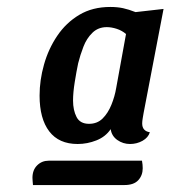

<svg xmlns="http://www.w3.org/2000/svg" viewBox="-20 -694 490 552"><path d="M203.3 -280Q149.3 -280 121.6 -316.3Q93.8 -352.7 93.8 -419.2Q93.8 -463.7 106.6 -508.7Q119.3 -553.7 144.7 -591.2Q170 -628.7 207.9 -651.3Q245.8 -674 297 -674Q317.5 -674 333.7 -670.5Q349.8 -667 369.7 -659.2L450.2 -668.3L392.8 -368.8Q391.8 -362.8 390.3 -354.1Q388.8 -345.3 388.8 -339.2Q388.8 -327.8 394.5 -321.6Q400.2 -315.3 410.8 -313.8Q406.3 -298.5 389.8 -289.2Q373.3 -280 353.8 -280Q333.7 -280 317.3 -291.5Q301 -303 298.2 -322.7Q283.5 -300.8 257.2 -290.4Q231 -280 203.3 -280ZM74.8 -162Q74.5 -167.2 73.9 -172.4Q73.3 -177.7 73.3 -182.7Q73.3 -205.2 86.8 -218.6Q100.3 -232 120 -232H388.2Q389.3 -226 389.8 -220.7Q390.3 -215.3 390.3 -210.3Q390.3 -189.8 377.5 -175.9Q364.7 -162 337.8 -162ZM236 -338Q259.5 -338 275 -353.3Q290.5 -368.7 300.2 -392.6Q310 -416.5 314.2 -441.8L342.3 -596.2Q330.7 -606.2 315.6 -611.1Q300.5 -616 287 -616Q262.3 -616 245.7 -599.8Q229 -583.7 219.8 -559.6Q210.5 -535.5 204.7 -512Q199.8 -488.7 194.9 -458.2Q190 -427.8 190 -405Q190 -377.2 200.1 -357.6Q210.2 -338 236 -338Z"/></svg>

Font: Sansita Swashed Light
Style: Regular
Weight: 300
Designer: Pablo Cosgaya
Foundry: Omnibus-Type
Version: Version 1.003